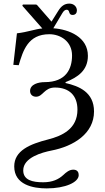

<svg xmlns="http://www.w3.org/2000/svg" viewBox="-20 -814 582 1066"><path d="M54 -454 84 -452C108 -533 135 -624 254 -624C316 -624 380 -584 380 -506C380 -432 347 -358 228 -358C193 -358 147 -346 147 -309C147 -289 161 -277 180 -277C219 -277 225 -328 285 -328C364 -328 410 -284 410 -205C410 -99 326 -60 248 -40C146 -14 59 22 59 110C59 212 163 232 239 232C343 232 417 198 417 158C417 144 411 128 387 128C365 128 348 142 331 158C305 182 271 198 220 198C160 198 109 186 109 132C109 60 215 32 265 22C390 -2 502 -73 502 -195C502 -302 419 -336 344 -353V-358C413 -385 468 -424 468 -504C468 -608 364 -651 276 -657L326 -741C333 -753 341 -760 350 -760C359 -760 362 -754 364 -747C367 -736 372 -731 383 -731C399 -731 407 -742 407 -756C407 -776 391 -794 365 -794C339 -794 320 -781 303 -753L266 -694L185 -787L179 -789H107L104 -782L215 -656C176 -653 135 -636 74 -629Z"/></svg>

Font: Libertinus Math
Style: Regular
Weight: 400
Designer: Philipp H. Poll, Khaled Hosny
Foundry: Caleb Maclennan
Version: Version 7.050;RELEASE